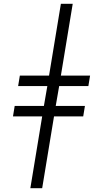

<svg xmlns="http://www.w3.org/2000/svg" viewBox="-20 -843 540 1006"><path d="M139 143 201 -233H48L57 -288H210L228 -392H75L84 -447H237L299 -823H361L299 -447H452L443 -392H290L272 -288H425L416 -233H263L201 143Z"/></svg>

Font: Iosevka Curly Light
Style: Italic
Weight: 300
Italic angle: -9°
Monospace: yes
Designer: Belleve Invis
Foundry: Belleve Invis
Version: Version 22.1.2; ttfautohint (v1.8.4)